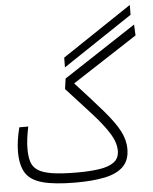

<svg xmlns="http://www.w3.org/2000/svg" viewBox="-55 -843 708 890"><g transform="rotate(-5 298.5 -398.0)"><path d="M263.2 1.5Q161.1 1.5 105.5 -14.4Q49.8 -30.3 28.3 -66.4Q6.8 -102.5 6.8 -163.1Q6.8 -213.4 22.9 -276.4H64.5Q58.1 -244.6 54.9 -220.2Q51.8 -195.8 51.8 -172.9Q51.8 -137.7 59.3 -113.3Q66.9 -88.9 89.1 -73.7Q111.3 -58.6 155.5 -51.5Q199.7 -44.4 272.9 -44.4Q330.6 -44.4 374.5 -50.8Q418.5 -57.1 443.4 -75.2Q468.3 -93.3 468.3 -128.9Q468.3 -167 441.9 -209.5Q415.5 -252 366.5 -306.4Q317.4 -360.8 249.5 -434.6L256.3 -482.9L594.2 -704.6L596.7 -653.8L293.9 -457Q372.1 -372.1 420.4 -315.9Q468.8 -259.8 491 -217.8Q513.2 -175.8 513.2 -133.3Q513.2 -80.1 482.9 -50.8Q452.6 -21.5 396.5 -10Q340.3 1.5 263.2 1.5ZM257.8 -534.7 258.3 -580.1 582.5 -796.9 582 -751Z"/></g></svg>

Font: Cascadia Code NF ExtraLight
Style: Regular
Weight: 200
Monospace: yes
Designer: Aaron Bell
Foundry: Saja Typeworks
Version: Version 2404.023; ttfautohint (v1.8.4)